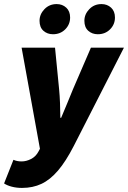

<svg xmlns="http://www.w3.org/2000/svg" viewBox="-44 -734 628 942"><path d="M64 188Q37 188 14 182Q-9 176 -24 166L22 50Q39 58 62 58Q85 58 108.5 46Q132 34 145 9L152 -4L62 -500H226L246 -296Q249 -266 250.5 -227Q252 -188 252 -156H256Q270 -188 285.5 -226.5Q301 -265 314 -296L402 -500H564L318 -18Q279 58 240.5 103Q202 148 159.5 168Q117 188 64 188ZM216 -566Q188 -566 169 -583Q150 -600 150 -632Q150 -664 174 -689Q198 -714 234 -714Q262 -714 281 -696.5Q300 -679 300 -648Q300 -614 276 -590Q252 -566 216 -566ZM436 -566Q408 -566 389 -583Q370 -600 370 -632Q370 -664 394 -689Q418 -714 454 -714Q482 -714 501 -696.5Q520 -679 520 -648Q520 -614 496 -590Q472 -566 436 -566Z"/></svg>

Font: Source Sans 3 Black
Style: Italic
Weight: 900
Italic angle: -11°
Designer: Paul D. Hunt
Foundry: Adobe
Version: Version 3.052;hotconv 1.1.0;makeotfexe 2.6.0